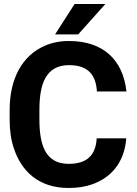

<svg xmlns="http://www.w3.org/2000/svg" viewBox="-20 -925 679 955"><path d="M28 -332C28 -279 34 -232 48 -190C85 -75 171 10 321 10C365 10 404 4 438 -8C534 -42 599 -118 608 -237H461C456 -152 412 -110 321 -110C202 -110 176 -211 176 -332V-379C176 -507 208 -601 323 -601C415 -601 457 -556 462 -470H609C592 -625 496 -721 323 -721C278 -721 238 -713 202 -697C92 -649 28 -536 28 -378ZM254 -754H369L504 -905H351Z"/></svg>

Font: Asimov Pro
Style: Bd
Weight: 700
Designer: Google
Version: Version 2.000980; 2014